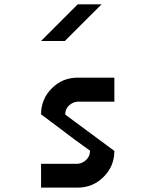

<svg xmlns="http://www.w3.org/2000/svg" viewBox="-20 -853 707 873"><path d="M333.3 -108.3Q355 -110 372.1 -126.2Q389.2 -142.5 389.2 -166.7H390.8Q356.7 -190.8 319.6 -218.3Q282.5 -245.8 236.7 -280.8Q190.8 -315.8 166.7 -333.3Q166.7 -402.5 215.4 -451.2Q264.2 -500 333.3 -500H500V-390.8H333.3Q310.8 -389.2 293.8 -373.3Q276.7 -357.5 276.7 -333.3H275Q285 -326.7 500 -166.7Q500 -97.5 451.2 -48.8Q402.5 0 333.3 0H166.7V-108.3ZM441.7 -833.3Q309.2 -700 275 -666.7H166.7L333.3 -833.3Z"/></svg>

Font: 0xA000-Squareish-Mono
Style: Squareish-Mono-Bold
Weight: 700
Version: Version 0.1